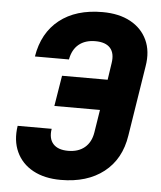

<svg xmlns="http://www.w3.org/2000/svg" viewBox="-53 -786 706 843"><g transform="rotate(5 300.0 -365.0)"><path d="M246 10Q174 10 123.5 -17.5Q73 -45 50 -95Q27 -145 37 -210H187Q180 -167 201 -143.5Q222 -120 267 -120Q312 -120 340 -143.5Q368 -167 375 -210L391 -311H190L212 -446H413L424 -520Q431 -564 410.5 -587Q390 -610 345 -610Q300 -610 272 -587Q244 -564 236 -520H86Q103 -625 175.5 -682.5Q248 -740 365 -740Q438 -740 488.5 -712.5Q539 -685 562 -635.5Q585 -586 574 -520L525 -210Q509 -105 435.5 -47.5Q362 10 246 10Z"/></g></svg>

Font: JetBrains Mono ExtraBold
Style: Italic
Weight: 800
Italic angle: -9°
Monospace: yes
Designer: Philipp Nurullin, Konstantin Bulenkov
Foundry: JetBrains
Version: Version 2.305; ttfautohint (v1.8.4.7-5d5b)